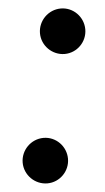

<svg xmlns="http://www.w3.org/2000/svg" viewBox="-46 -592 346 633"><g transform="rotate(-5 127.0 -275.0)"><path d="M104 -485C104 -444 138 -410 179.5 -410C220.5 -410 254 -444 254 -485C254 -526.5 220.5 -560.5 179.5 -560.5C138 -560.5 104 -526.5 104 -485ZM10 -65C10 -24 44 10 85.5 10C126.5 10 160 -24 160 -65C160 -106.5 126.5 -140.5 85.5 -140.5C44 -140.5 10 -106.5 10 -65Z"/></g></svg>

Font: Bodoni* 16pt Medium
Style: Italic
Weight: 500
Italic angle: -13°
Version: Version 2.3